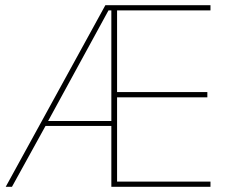

<svg xmlns="http://www.w3.org/2000/svg" viewBox="-20 -718 901 738"><path d="M408 -234H155L26 0H2L385 -698H789V-678H430V-364H777V-344H430V-20H789V0H408ZM397 -678 165 -253H408V-678Z"/></svg>

Font: IBM Plex Sans Arabic Thin
Style: Regular
Weight: 100
Designer: Mike Abbink, Paul van der Laan, Pieter van Rosmalen, Wael Morcos, Khajak Apelian
Foundry: Bold Monday
Version: Version 1.101